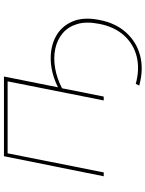

<svg xmlns="http://www.w3.org/2000/svg" viewBox="100 -658 754 995"><g transform="rotate(-90 477.5 -160.0)"><path d="M62 0 166 -517H579L523 -237Q594 -272 663 -274.5Q732 -277 785 -249Q838 -221 863.5 -163.5Q889 -106 872 -22Q856 62 806.5 116.5Q757 171 686 189Q615 207 532 184L541 166Q617 187 682 171Q747 155 792 105Q837 55 852 -24Q865 -90 851 -137Q837 -184 803.5 -212.5Q770 -241 723 -251Q676 -261 623 -252Q570 -243 518 -216L475 0H455L554 -498H181L82 0Z"/></g></svg>

Font: Montserrat Thin
Style: Italic
Weight: 100
Italic angle: -11.3°
Designer: Julieta Ulanovsky
Foundry: Julieta Ulanovsky
Version: Version 9.000; ttfautohint (v1.8.4.7-5d5b)